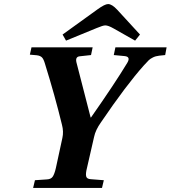

<svg xmlns="http://www.w3.org/2000/svg" viewBox="-20 -925 840 945"><path d="M288 -755 460 -879Q496 -905 512 -905Q531 -905 557 -877L669 -755L645 -725L539 -785Q513 -800 498 -800Q487 -800 456 -787L305 -725ZM127 -656 135 -692H436L428 -654L373 -648Q350 -646 356 -619L426 -347H428Q545 -514 606 -615Q625 -646 593 -649L540 -654L548 -692H800L793 -654L764 -651Q746 -649 733 -642.5Q720 -636 712.5 -629Q705 -622 688 -603Q602 -507 477 -323Q450 -285 443 -251L408 -98Q401 -71 404 -57.5Q407 -44 427 -43L491 -38L482 0H143L152 -38L211 -42Q231 -43 239.5 -55.5Q248 -68 255 -98L287 -246Q294 -277 285 -311Q250 -455 202 -609Q195 -634 186.5 -642.5Q178 -651 161 -653Z"/></svg>

Font: Lingua Franca
Style: Bold Italic
Weight: 700
Italic angle: -13°
Version: Version 1.19